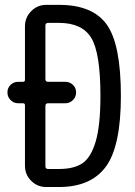

<svg xmlns="http://www.w3.org/2000/svg" viewBox="-20 -750 540 770"><path d="M162.1 -325.2V-83Q162.1 -72.3 172.9 -72.3H216.8Q276.4 -72.3 310.5 -95.2Q344.7 -118.2 363.8 -182.6Q382.8 -247.1 382.8 -365.2Q382.8 -537.1 346.2 -597.7Q309.6 -658.2 216.8 -658.2H172.9Q162.1 -658.2 162.1 -647.5V-432.6Q162.1 -421.9 172.9 -421.9H242.2Q259.8 -421.9 272.5 -409.7Q285.2 -397.5 285.2 -379.4Q285.2 -361.3 272.5 -348.6Q259.8 -335.9 242.2 -335.9H172.9Q162.1 -335.9 162.1 -325.2ZM52.7 -335.9Q35.2 -335.9 22.5 -348.6Q9.8 -361.3 9.8 -379.4Q9.8 -397.5 22.5 -409.7Q35.2 -421.9 52.7 -421.9H72.3Q80.1 -421.9 80.1 -429.7V-644.5Q80.1 -679.7 105 -705.1Q129.9 -730.5 165 -730.5H216.8Q351.6 -730.5 408.2 -651.4Q464.8 -572.3 464.8 -365.2Q464.8 -164.1 404.8 -82Q344.7 0 216.8 0H165Q129.9 0 105 -24.9Q80.1 -49.8 80.1 -85V-328.1Q80.1 -335.9 72.3 -335.9Z"/></svg>

Font: Rounded-X Mgen+ 2m regular
Style: Regular
Weight: 400
Designer: [Source Han Sans]
Ryoko NISHIZUKA  (kana & ideographs); Paul D. Hunt (Latin, Greek & Cyrillic); Wenlong ZHANG  (bopomofo
Version: Version 1.059.20150602